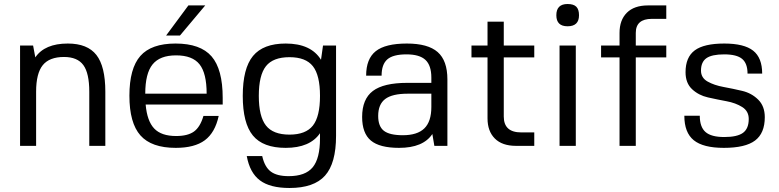

<svg xmlns="http://www.w3.org/2000/svg" viewBox="-20 -727 3882 957"><path d="M156 -441Q203 -510 318 -510Q416 -510 460.5 -453Q505 -396 505 -270V0H425V-270Q425 -362 395.5 -402.5Q366 -443 299 -443Q226 -443 193 -402Q160 -361 160 -270V0H80V-500H145Z M706 -206Q713 -124 748.5 -86.5Q784 -49 858 -49Q916 -49 947 -71.5Q978 -94 994 -149H1070Q1052 -66 1001 -28Q950 10 856 10Q735 10 680 -52Q625 -114 625 -250Q625 -386 679.5 -448Q734 -510 855 -510Q979 -510 1034.5 -446Q1090 -382 1090 -239V-206ZM858 -451H857Q777 -451 740.5 -406Q704 -361 704 -260H1010Q1010 -362 974.5 -406.5Q939 -451 858 -451ZM808 -550 919 -700H1003L877 -550Z M1404 10Q1291 10 1240.5 -51.5Q1190 -113 1190 -249Q1190 -386 1241 -448Q1292 -510 1404 -510Q1530 -510 1580 -429L1590 -500H1655V-50Q1655 87 1600 148.5Q1545 210 1423 210Q1326 210 1275.5 172Q1225 134 1210 51H1287Q1299 105 1329.5 128Q1360 151 1419 151Q1502 151 1538.5 107Q1575 63 1575 -37V-63Q1525 10 1404 10ZM1423 -56Q1504 -56 1539.5 -101Q1575 -146 1575 -249Q1575 -352 1539.5 -397Q1504 -442 1423 -442Q1341 -442 1305.5 -397Q1270 -352 1270 -249Q1270 -147 1305.5 -101.5Q1341 -56 1423 -56Z M2145 0 2135 -59Q2089 10 1969 10Q1872 10 1828.5 -26.5Q1785 -63 1785 -144Q1785 -233 1838.5 -273.5Q1892 -314 2010 -314H2130V-340Q2130 -401 2100.5 -428.5Q2071 -456 2006 -456Q1939 -456 1910.5 -431Q1882 -406 1882 -350H1805Q1805 -434 1853 -472Q1901 -510 2008 -510Q2113 -510 2161.5 -467.5Q2210 -425 2210 -331V0ZM2130 -260H2012Q1935 -260 1900 -233.5Q1865 -207 1865 -149Q1865 -97 1893.5 -75Q1922 -53 1988 -53Q2060 -53 2095 -87Q2130 -121 2130 -194Z M2491 -146Q2491 -67 2578 -67H2643V0H2552Q2483 0 2446.5 -36.5Q2410 -73 2410 -137V-441H2330V-500H2410V-619H2491V-500H2643V-441H2491Z M2850 0H2769V-500H2850ZM2809 -707Q2839 -707 2852.5 -693.5Q2866 -680 2866 -651Q2866 -596 2809 -596Q2753 -596 2753 -651Q2753 -707 2809 -707Z M3229 -633Q3149 -633 3149 -563V-500H3301V-441H3149V0H3068V-441H2976V-500H3068V-563Q3068 -627 3104.5 -663.5Q3141 -700 3210 -700H3301V-633Z M3474 -375Q3474 -339 3507 -320.5Q3540 -302 3586.5 -293.5Q3633 -285 3679.5 -274Q3726 -263 3759 -230.5Q3792 -198 3792 -143Q3792 -63 3743.5 -26.5Q3695 10 3588 10Q3485 10 3438 -28Q3391 -66 3391 -150H3468Q3468 -94 3496.5 -69Q3525 -44 3590 -44Q3655 -44 3683.5 -65Q3712 -86 3712 -134Q3712 -173 3679.5 -193.5Q3647 -214 3601 -222.5Q3555 -231 3508.5 -241.5Q3462 -252 3429.5 -282.5Q3397 -313 3397 -367Q3397 -442 3443 -476Q3489 -510 3590 -510Q3689 -510 3734 -474.5Q3779 -439 3779 -360H3706Q3706 -411 3679 -433.5Q3652 -456 3590 -456Q3528 -456 3501 -437Q3474 -418 3474 -375Z"/></svg>

Font: Fivo Sans
Style: Regular
Weight: 400
Designer: Alexander Slobzheninov
Foundry: Alexander Slobzheninov
Version: 1.0